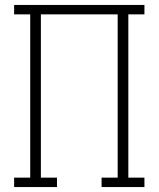

<svg xmlns="http://www.w3.org/2000/svg" viewBox="-20 -755 640 775"><path d="M37 0V-38H102V-697H37V-735H563V-697H498V-38H563V0H390V-38H455V-697H145V-38H210V0Z"/></svg>

Font: Iosevka Etoile Extralight
Style: Regular
Weight: 200
Designer: Belleve Invis
Foundry: Belleve Invis
Version: Version 22.1.2; ttfautohint (v1.8.4)